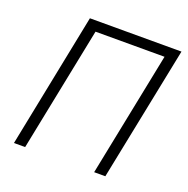

<svg xmlns="http://www.w3.org/2000/svg" viewBox="-125 -817 918 936"><g transform="rotate(20 334.0 -349.0)"><path d="M45 0 185 -698H660L519 0H461L591 -646H233L103 0Z"/></g></svg>

Font: IBM Plex Sans Light
Style: Italic
Weight: 300
Italic angle: -11.31°
Designer: Mike Abbink, Paul van der Laan, Pieter van Rosmalen
Foundry: Bold Monday
Version: Version 3.201